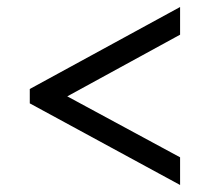

<svg xmlns="http://www.w3.org/2000/svg" viewBox="-20 -632 599 548"><path d="M494 -104 65 -337V-378L494 -612V-533L172 -357L494 -183Z"/></svg>

Font: Noto Serif Gujarati
Style: Regular
Weight: 400
Designer: Universal Thirst, Indian Type Foundry and the Monotype Design Team
Foundry: Monotype Imaging Inc.
Version: Version 2.102